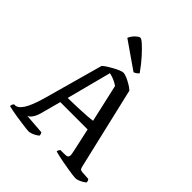

<svg xmlns="http://www.w3.org/2000/svg" viewBox="-258 -1118 1272 1272"><g transform="rotate(45 378.0 -481.5)"><path d="M226 0Q221 0 203 -2Q185 -4 160 -7.5Q135 -11 108.5 -15Q82 -19 59 -23.5Q36 -28 22 -32Q22 -40 25.5 -48Q29 -56 33 -59H42Q54 -59 67 -68Q80 -77 93.5 -97.5Q107 -118 120.5 -151.5Q134 -185 148 -235L263 -649Q272 -658 289.5 -669.5Q307 -681 328 -692.5Q349 -704 368 -712Q387 -720 397 -720Q410 -720 431 -711Q452 -702 474 -689Q496 -676 509 -663L644 -86Q647 -75 651 -68.5Q655 -62 670 -61L730 -57Q732 -53 735 -50Q738 -47 739 -33Q731 -26 718.5 -18.5Q706 -11 691.5 -5.5Q677 0 665 0Q656 0 634.5 -3Q613 -6 586 -10.5Q559 -15 532 -20Q505 -25 484 -30Q463 -35 453 -38Q453 -46 457.5 -53Q462 -60 464 -62H495Q512 -62 522 -64Q532 -66 535.5 -77.5Q539 -89 532 -117L495 -286H239L200 -141Q194 -120 185.5 -104.5Q177 -89 168 -79.5Q159 -70 148 -67L292 -56Q293 -53 296 -47Q299 -41 299 -32Q290 -24 277 -16.5Q264 -9 250 -4.5Q236 0 226 0ZM254 -340Q303 -341 347.5 -342.5Q392 -344 426.5 -346.5Q461 -349 480 -352L420 -618Q398 -633 377 -641.5Q356 -650 336 -654ZM442 -769 252 -901Q257 -915 268 -929Q279 -943 292 -953Q305 -963 313 -963Q323 -963 347 -941.5Q371 -920 405.5 -882Q440 -844 476 -793Q471 -786 460.5 -778.5Q450 -771 442 -769Z"/></g></svg>

Font: Texturina Medium 12pt
Style: Regular
Weight: 400
Version: Version 1.002